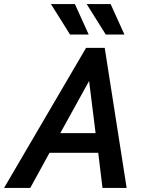

<svg xmlns="http://www.w3.org/2000/svg" viewBox="-74 -926 710 946"><path d="M-54 0 350 -690H442L550 0H431L410 -173H170L75 0ZM223 -270H397L365 -527ZM177 -906H295L363 -756H271ZM353 -906H471L539 -756H447Z"/></svg>

Font: Radio Canada Medium
Style: Italic
Weight: 500
Italic angle: -12°
Designer: Charles Daoud, Etienne Aubert Bonn, Alexandre Saumier Demers, Jacques Le Bailly
Foundry: Radio-Canada
Version: Version 2.104; ttfautohint (v1.8.4.7-5d5b);gftools[0.9.28.de